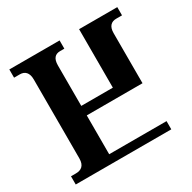

<svg xmlns="http://www.w3.org/2000/svg" viewBox="-158 -873 1033 1032"><g transform="rotate(-30 359.0 -357.0)"><path d="M26 0H619V-51H263V-292H609V-603C609 -646 630 -663 660 -663H696V-714H459V-351H263V-602C263 -645 281 -663 312 -663H338V-714H26V-663H62C92 -663 113 -645 113 -602V-112C113 -65 88 -51 56 -51H26Z"/></g></svg>

Font: Noto Serif Georgian SemiCondensed Bold
Style: Regular
Weight: 700
Width: 4
Designer: Monotype Design Team, Akaki Razmadze
Foundry: Google LLC
Version: Version 2.003